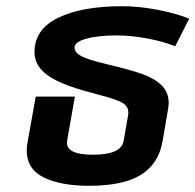

<svg xmlns="http://www.w3.org/2000/svg" viewBox="-20 -588 629 618"><path d="M66 -104Q66 -117 69 -132L95 -277H221L196 -135Q189 -90 279 -90Q371 -90 378 -135L392 -215Q393 -219 393 -226Q393 -248 369.5 -259.5Q346 -271 294 -284L265 -292Q172 -317 131.5 -347Q91 -377 91 -420Q91 -494 167.5 -531Q244 -568 374 -568Q426 -568 484.5 -557Q543 -546 589 -528L544 -439Q504 -455 452.5 -464.5Q401 -474 357 -474Q296 -474 258 -463.5Q220 -453 220 -435Q220 -419 241.5 -407.5Q263 -396 321 -382Q397 -364 436 -350.5Q475 -337 499 -314.5Q523 -292 523 -256Q523 -247 519 -225L503 -132Q490 -60 433 -25Q376 10 267 10Q175 10 120.5 -17Q66 -44 66 -104Z"/></svg>

Font: KoHo
Style: Bold Italic
Weight: 700
Italic angle: -10°
Version: Version 1.000; ttfautohint (v1.6)